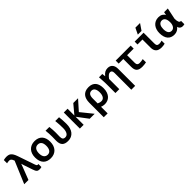

<svg xmlns="http://www.w3.org/2000/svg" viewBox="380 -2347 4187 4187"><g transform="rotate(-45 2474.0 -253.0)"><path d="M218.8 -521Q210 -545.4 200.9 -560.3Q191.9 -575.2 181.6 -583.5Q171.4 -591.8 159.9 -594.5Q148.4 -597.2 134.3 -597.2Q119.6 -597.2 99.9 -594.2Q80.1 -591.3 64.9 -587.4V-687Q85.9 -692.9 109.4 -696Q132.8 -699.2 148.9 -699.2Q183.6 -699.2 210.9 -692.9Q238.3 -686.5 260.7 -668.5Q283.2 -650.4 302.2 -618.2Q321.3 -585.9 339.4 -534.7L473.6 -143.1Q483.9 -113.3 492.9 -102.5Q502 -91.8 517.6 -91.8Q521.5 -91.8 527.3 -92.3Q533.2 -92.8 537.1 -93.8V-0.5Q516.6 4.9 502.9 6.8Q489.3 8.8 474.6 8.8Q451.7 8.8 435.3 3.7Q418.9 -1.5 406.5 -13.7Q394 -25.9 383.8 -46.4Q373.5 -66.9 363.3 -97.2L298.8 -288.1L275.9 -361.8L249 -288.1L137.2 0H6.8L222.2 -511.2Z M1064.5 -252Q1064.5 -193.4 1047.9 -144.8Q1031.2 -96.2 1000 -61.5Q968.8 -26.9 923.3 -7.8Q877.9 11.2 819.8 11.2Q764.6 11.2 721.2 -4.9Q677.7 -21 647.5 -53Q617.2 -85 601.1 -133.1Q585 -181.2 585 -245.1Q585 -304.2 601.8 -352.5Q618.7 -400.9 650.1 -435.1Q681.6 -469.2 727.1 -488Q772.5 -506.8 829.6 -506.8Q885.3 -506.8 928.7 -490.5Q972.2 -474.1 1002.4 -441.9Q1032.7 -409.7 1048.6 -362.1Q1064.5 -314.5 1064.5 -252ZM940.4 -249Q940.4 -326.2 911.4 -365Q882.3 -403.8 825.7 -403.8Q794.4 -403.8 772.5 -391.6Q750.5 -379.4 736.3 -358.2Q722.2 -336.9 715.6 -308.6Q709 -280.3 709 -248Q709 -170.4 740.2 -131.1Q771.5 -91.8 825.7 -91.8Q855.5 -91.8 877.4 -103.8Q899.4 -115.7 913.1 -137Q926.8 -158.2 933.6 -187Q940.4 -215.8 940.4 -249Z M1589.8 -277.8Q1589.8 -212.4 1574.2 -159.2Q1558.6 -106 1528.3 -68.1Q1498 -30.3 1454.1 -9.5Q1410.2 11.2 1353 11.2Q1257.8 11.2 1213.6 -33.9Q1169.4 -79.1 1169.4 -177.2Q1169.4 -207.5 1170.7 -236.8Q1171.9 -266.1 1171.9 -296.4Q1171.9 -345.7 1169.2 -396.2Q1166.5 -446.8 1159.7 -496.1H1276.9Q1283.2 -448.7 1286.1 -400.4Q1289.1 -352.1 1289.1 -304.7Q1289.1 -273.9 1287.8 -245.1Q1286.6 -216.3 1286.6 -188.5Q1286.6 -162.1 1290.8 -143.1Q1294.9 -124 1304.4 -112.1Q1314 -100.1 1328.9 -94.5Q1343.8 -88.9 1365.7 -88.9Q1388.7 -88.9 1408.2 -99.4Q1427.7 -109.9 1442.1 -132.1Q1456.5 -154.3 1464.6 -188.2Q1472.7 -222.2 1472.7 -269Q1472.7 -326.7 1469.2 -382.8Q1465.8 -439 1459.5 -496.1H1576.7Q1582.5 -440.4 1586.2 -387Q1589.8 -333.5 1589.8 -277.8Z M2026.4 0 1839.4 -248V0H1722.7V-496.1H1839.4V-286.1L2015.6 -496.1H2162.6L1961.4 -270L2179.2 0Z M2712.4 -257.8Q2712.4 -189 2694.1 -138.2Q2675.8 -87.4 2644.8 -54.4Q2613.8 -21.5 2572.3 -5.4Q2530.8 10.7 2484.4 10.7Q2461.9 10.7 2431.4 4.4Q2400.9 -2 2385.3 -11.2V193.8H2266.1V-252.9Q2266.1 -309.6 2279.3 -356.2Q2292.5 -402.8 2320.1 -436.3Q2347.7 -469.7 2390.9 -488.3Q2434.1 -506.8 2494.1 -506.8Q2550.8 -506.8 2592 -489.3Q2633.3 -471.7 2659.9 -439.2Q2686.5 -406.7 2699.5 -360.6Q2712.4 -314.5 2712.4 -257.8ZM2588.4 -252.9Q2588.4 -288.1 2582 -316.2Q2575.7 -344.2 2562.7 -364.5Q2549.8 -384.8 2530.8 -395.5Q2511.7 -406.2 2486.3 -406.2Q2437.5 -406.2 2411.4 -371.8Q2385.3 -337.4 2385.3 -263.2V-114.3Q2405.3 -103.5 2429.7 -96.7Q2454.1 -89.8 2481.9 -89.8Q2502.4 -89.8 2521.7 -98.6Q2541 -107.4 2555.9 -127Q2570.8 -146.5 2579.6 -177.5Q2588.4 -208.5 2588.4 -252.9Z M3115.2 193.8V-323.2Q3115.2 -404.8 3055.7 -404.8Q3042 -404.8 3028.6 -399.7Q3015.1 -394.5 3000.7 -383.5Q2986.3 -372.6 2970.9 -355.2Q2955.6 -337.9 2938.5 -314V0H2819.3V-257.3Q2819.3 -276.4 2818.6 -302Q2817.9 -327.6 2816.4 -358.4Q2814.9 -389.2 2812.7 -424.1Q2810.5 -459 2808.1 -496.1H2910.2L2919.9 -416Q2940.9 -442.9 2958.5 -459Q2976.1 -475.1 2995.1 -485.6Q3014.2 -496.1 3035.9 -501.5Q3057.6 -506.8 3083.5 -506.8Q3121.1 -506.8 3149.4 -494.4Q3177.7 -481.9 3196.5 -459.2Q3215.3 -436.5 3224.9 -404.5Q3234.4 -372.6 3234.4 -333V193.8Z M3763.7 -2Q3736.8 3.4 3704.6 7.3Q3672.4 11.2 3643.1 11.2Q3594.2 11.2 3560.3 1Q3526.4 -9.3 3505.4 -30.3Q3484.4 -51.3 3475.1 -83.7Q3465.8 -116.2 3465.8 -161.1V-403.3H3323.7V-496.1H3785.6V-403.3H3583V-169.9Q3583 -150.9 3586.7 -135.7Q3590.3 -120.6 3599.4 -110.4Q3608.4 -100.1 3623.5 -94.5Q3638.7 -88.9 3661.6 -88.9Q3687.5 -88.9 3715.1 -93.3Q3742.7 -97.7 3763.7 -102.1Z M4338.9 -2Q4316.9 3.4 4291 7.3Q4265.1 11.2 4239.7 11.2Q4147.9 11.2 4104.7 -32Q4061.5 -75.2 4061.5 -154.8V-408.2H3908.7V-496.1H4183.6V-166Q4183.6 -143.1 4187.5 -127.2Q4191.4 -111.3 4200.4 -101.3Q4209.5 -91.3 4223.9 -86.7Q4238.3 -82 4258.8 -82Q4277.3 -82 4298.1 -85.7Q4318.8 -89.4 4338.9 -96.2ZM4179.7 -555.2H4065.4L4134.8 -700.2H4278.8ZM3848.6 -496.1Z M4790.5 -68.8Q4763.2 -32.7 4723.4 -10.7Q4683.6 11.2 4632.3 11.2Q4582 11.2 4542.7 -4.9Q4503.4 -21 4476.3 -53Q4449.2 -85 4434.8 -133.1Q4420.4 -181.2 4420.4 -245.1Q4420.4 -300.8 4435.5 -348.6Q4450.7 -396.5 4479.7 -431.6Q4508.8 -466.8 4551.5 -486.8Q4594.2 -506.8 4649.4 -506.8Q4706.1 -506.8 4744.9 -484.1Q4783.7 -461.4 4802.2 -421.9L4816.4 -496.1H4930.7L4876.5 -234.9V-229Q4876.5 -160.6 4893.3 -128.2Q4910.2 -95.7 4943.4 -101.1V2Q4879.9 17.6 4841.6 -1.5Q4803.2 -20.5 4790.5 -68.8ZM4755.4 -249Q4755.4 -326.2 4727.8 -365.5Q4700.2 -404.8 4651.4 -404.8Q4622.6 -404.8 4601.8 -392.3Q4581.1 -379.9 4567.9 -358.6Q4554.7 -337.4 4548.6 -308.8Q4542.5 -280.3 4542.5 -248Q4542.5 -170.4 4569.3 -130.6Q4596.2 -90.8 4646.5 -90.8Q4671.9 -90.8 4692.1 -102.3Q4712.4 -113.8 4726.3 -134Q4740.2 -154.3 4747.8 -181.6Q4755.4 -209 4755.4 -241.2Z"/></g></svg>

Font: Code New Roman
Style: Bold
Weight: 700
Monospace: yes
Designer: Sam Radian
Foundry: Code New Roman
Version: Version 1.508 October 19, 2014